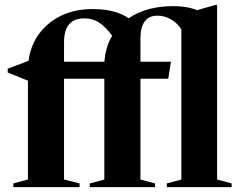

<svg xmlns="http://www.w3.org/2000/svg" viewBox="-20 -764 984 784"><path d="M305 0H34.5V-15L94 -31V-434.5L11.5 -468V-483.5L96.5 -515.5Q105 -579.5 140.2 -626.8Q175.5 -674 231 -700.5Q286.5 -727 357.5 -727Q407.5 -727 443.2 -717.2Q479 -707.5 505.5 -689.5Q578.5 -739 687.5 -739Q715 -739 738.2 -735.2Q761.5 -731.5 785 -722.5L859.5 -744H866.5V-31L926 -15V0H661V-15L720.5 -31V-644Q706 -668 679.5 -684Q653 -700 623 -700Q553.5 -700 553.5 -606V-512H678L667 -442.5H553.5V-31L613 -15V0H346.5V-15L406 -31V-442.5H241.5V-31L305 -15ZM241.5 -592V-512H406.5Q410.5 -571.5 438 -618Q412.5 -653 386 -671Q359.5 -689 324.5 -689Q241.5 -689 241.5 -592Z"/></svg>

Font: Newsreader 72pt SemiBold
Style: Regular
Weight: 600
Designer: Hugues Gentile
Foundry: Production Type
Version: Version 1.003; ttfautohint (v1.8.3)